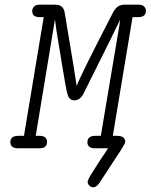

<svg xmlns="http://www.w3.org/2000/svg" viewBox="-20 -631 641 817"><path d="M24 -26Q24 -53 58 -53H82L166 -558H149Q117 -558 117 -584Q117 -594 124.5 -602.5Q132 -611 148 -611H216Q249 -611 255 -579Q304 -288 306 -265Q323 -311 461 -578Q478 -611 508 -611H570Q586 -611 593.5 -603Q601 -595 601 -585Q601 -558 567 -558H544L460 -53H478Q513 -53 513 -27Q513 -19 472 42Q435 98 406 143Q392 166 377 166Q368 166 360.5 159Q353 152 353 142Q353 133 378 95Q384 85 402 57Q425 23 440 0H382Q352 -1 352 -26Q352 -53 386 -53H409L488 -523L491 -547Q485 -532 338 -238Q323 -204 296 -204Q276 -204 268.5 -226Q261 -248 243 -362Q234 -415 229 -447Q217 -517 214 -549L132 -53H148Q180 -53 180 -27Q180 0 148 0H55Q24 -1 24 -26Z"/></svg>

Font: CMU Typewriter Text
Style: LightOblique
Weight: 200
Italic angle: -9.46001°
Version: Version 0.7.0